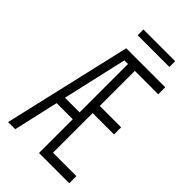

<svg xmlns="http://www.w3.org/2000/svg" viewBox="-255 -929 1010 1010"><g transform="rotate(45 250.0 -424.0)"><path d="M20 0 185 -714H475V-662H301V-401H460V-348H301V-53H475V0H250V-251H130L73 0ZM223 -662 141 -302H250V-662ZM179 -805V-848H415V-805Z"/></g></svg>

Font: Noto Sans Mono ExtraCondensed Light
Style: Regular
Weight: 300
Width: 2
Designer: Monotype Design Team
Foundry: Monotype Imaging Inc.
Version: Version 2.014; ttfautohint (v1.8.4.7-5d5b)